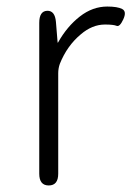

<svg xmlns="http://www.w3.org/2000/svg" viewBox="-20 -567 402 587"><path d="M129 0Q100 0 100 -36V-497Q100 -533 124 -534Q148 -535 151 -500L156 -439Q156 -434 158 -438Q185 -486 224 -516.5Q263 -547 308 -547Q339 -547 353.5 -539.5Q368 -532 357 -508Q346 -484 336.5 -488Q327 -492 301 -492Q262 -492 227 -462Q185 -427 163 -372Q158 -358 158 -343V-36Q158 0 129 0Z"/></svg>

Font: Resource Han Rounded JP Light
Style: Regular
Weight: 300
Designer: Cyano Hao (round all glyphs); Ryoko NISHIZUKA 西塚涼子 (kana, bopomofo & ideographs); Paul D. Hunt (Latin, Greek & Cyrillic)
Foundry: Cyano Hao
Version: 0.990